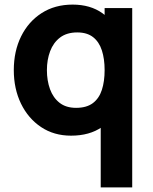

<svg xmlns="http://www.w3.org/2000/svg" viewBox="-20 -575 665 835"><path d="M289 15Q214.5 15 158.5 -22.5Q102.5 -60 71.2 -124.5Q40 -189 40 -270Q40 -352.5 71.8 -416.8Q103.5 -481 161 -518Q218.5 -555 296 -555Q373 -555 425.5 -517.5Q478 -480 505 -415.5Q532 -351 532 -270Q532 -189 504.8 -124.5Q477.5 -60 423.5 -22.5Q369.5 15 289 15ZM311 -106Q356.5 -106 383.8 -126.5Q411 -147 423 -184Q435 -221 435 -270Q435 -319 423 -356Q411 -393 384.8 -413.5Q358.5 -434 316 -434Q270.5 -434 241.2 -411.8Q212 -389.5 198 -352.2Q184 -315 184 -270Q184 -224.5 197.5 -187.2Q211 -150 239 -128Q267 -106 311 -106ZM418 240V-170H435V-540H555V240Z"/></svg>

Font: Manrope ExtraLight ExtraBold
Style: Regular
Weight: 800
Version: Version 4.504